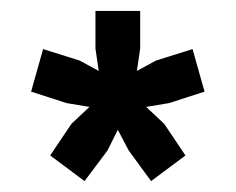

<svg xmlns="http://www.w3.org/2000/svg" viewBox="-20 -738 432 352"><path d="M37 -570 102 -549 144 -542 111 -511 72 -453 135 -406 177 -462 196 -500 216 -462 257 -406 320 -453 281 -511 248 -542 290 -549 355 -570 333 -648 266 -627 231 -608 237 -649V-718H155V-649L161 -608L126 -627L59 -648Z"/></svg>

Font: Ronzino Medium
Style: Regular
Weight: 500
Designer: Nunzio Mazzaferro
Foundry: Collletttivo
Version: Version 1.000;Glyphs 3.3 (3337)